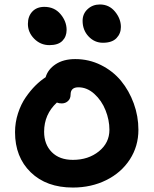

<svg xmlns="http://www.w3.org/2000/svg" viewBox="-20 -925 694 867"><path d="M444.8 -731.9Q406.7 -731.9 379.9 -760.5Q353 -789.1 353 -831.1Q353 -862.8 375.7 -883.8Q398.4 -904.8 431.2 -904.8Q472.7 -904.8 499.3 -872.6Q525.9 -840.3 525.9 -803.2Q525.9 -773.4 505.9 -752.7Q485.8 -731.9 444.8 -731.9ZM203.1 -721.2Q163.1 -721.2 134.5 -750Q106 -778.8 106 -816.9Q106 -851.6 126 -872.8Q146 -894 180.2 -894Q225.6 -894 253.2 -861.3Q280.8 -828.6 280.8 -790Q280.8 -759.8 261.7 -740.5Q242.7 -721.2 203.1 -721.2ZM309.1 -78.1Q189.5 -78.1 118.7 -147Q47.9 -215.8 47.9 -328.1Q47.9 -372.1 61.3 -413.3Q74.7 -454.6 96.2 -485.6Q117.7 -516.6 140.4 -539.1Q163.1 -561.5 186 -576.2Q196.3 -611.8 231.4 -635Q266.6 -658.2 319.8 -658.2Q381.8 -658.2 435.8 -631.3Q489.7 -604.5 526.4 -560.1Q563 -515.6 584 -458Q605 -400.4 605 -338.9Q605 -264.6 566.2 -204.8Q527.3 -145 459.7 -111.6Q392.1 -78.1 309.1 -78.1ZM179.2 -330.1Q179.2 -272.9 213.9 -238Q248.5 -203.1 309.1 -203.1Q378.9 -203.1 426.5 -241.5Q474.1 -279.8 474.1 -338.9Q474.1 -383.3 456.5 -427.2Q439 -471.2 406 -501Q373 -530.8 334 -530.8Q298.8 -530.8 298.8 -498Q298.8 -479.5 287.1 -468.8Q275.4 -458 258.8 -458Q246.1 -458 236.8 -461.9Q179.2 -408.7 179.2 -330.1Z"/></svg>

Font: Shantell Sans Irregular Bouncy
Style: Regular
Weight: 600
Designer: Stephen Nixon, Anya Danilova, Shantell Martin
Foundry: Arrow Type
Version: Version 1.006;[9816181b4]